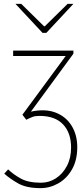

<svg xmlns="http://www.w3.org/2000/svg" viewBox="-20 -740 436 994"><path d="M190 234Q117 234 74 209.5Q31 185 2 159L22 137Q49 163 88 184.5Q127 206 192 206Q234 206 269.5 183Q305 160 326.5 119Q348 78 348 24Q348 -52 306.5 -96Q265 -140 184 -140Q162 -140 148 -134.5Q134 -129 116 -120L96 -146L320 -450H48V-478H360V-462L140 -162Q213 -178 267 -157.5Q321 -137 350.5 -89.5Q380 -42 380 22Q380 90 352.5 137.5Q325 185 281.5 209.5Q238 234 190 234ZM200 -570 60 -720H90L208 -604H212L330 -720H360L220 -570Z"/></svg>

Font: Source Sans 3 ExtraLight ExtraLight
Style: Regular
Weight: 250
Version: Version 3.052;hotconv 1.1.0;makeotfexe 2.6.0